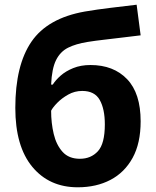

<svg xmlns="http://www.w3.org/2000/svg" viewBox="-20 -785 662 815"><path d="M45 -327Q45 -508 113.5 -608Q182 -708 340 -736Q393 -745 447.5 -751.5Q502 -758 560 -765L577 -635Q543 -631 502.5 -626Q462 -621 422.5 -616.5Q383 -612 352 -607Q302 -599 269 -582.5Q236 -566 218 -530Q200 -494 197 -426H204Q216 -445 237.5 -464Q259 -483 291 -496Q323 -509 364 -509Q462 -509 519.5 -449Q577 -389 577 -270Q577 -177 543 -115Q509 -53 449 -21.5Q389 10 310 10Q189 10 117 -77Q45 -164 45 -327ZM319 -111Q366 -111 395.5 -143Q425 -175 425 -257Q425 -322 403.5 -360.5Q382 -399 329 -399Q297 -399 269.5 -383.5Q242 -368 223 -348.5Q204 -329 197 -315Q197 -263 208 -216.5Q219 -170 245.5 -140.5Q272 -111 319 -111Z"/></svg>

Font: Noto IKEA Arabic
Style: Bold
Weight: 700
Designer: Monotype Design Team
Foundry: Monotype Imaging Inc.
Version: Version 1.200